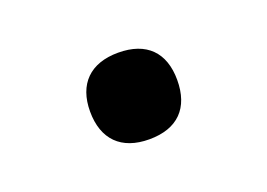

<svg xmlns="http://www.w3.org/2000/svg" viewBox="-41 -727 450 323"><g transform="rotate(-20 184.0 -565.5)"><path d="M184 -488C235 -488 262 -516 262 -566C262 -615 235 -643 184 -643C134 -643 106 -615 106 -566C106 -516 134 -488 184 -488Z"/></g></svg>

Font: Noto Serif Devanagari SemiCondensed Black
Style: Regular
Weight: 900
Width: 4
Designer: Universal Thirst, Indian Type Foundry and the Monotype Design Team
Foundry: Monotype Imaging Inc.
Version: Version 2.004